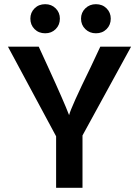

<svg xmlns="http://www.w3.org/2000/svg" viewBox="-20 -897 664 917"><path d="M374 0H248V-246L18 -674H165L210 -576Q249 -491 274 -433.5Q299 -376 304 -362L310 -347Q319 -384 413 -576L459 -674H606L374 -250ZM509 -808Q509 -778 489 -758Q469 -738 438 -738Q408 -738 387.5 -758Q367 -778 367 -808Q367 -837 387.5 -857Q408 -877 438 -877Q469 -877 489 -857Q509 -837 509 -808ZM266 -808Q266 -778 246 -758Q226 -738 196 -738Q165 -738 145 -758Q125 -778 125 -808Q125 -837 145 -857Q165 -877 196 -877Q226 -877 246 -857Q266 -837 266 -808Z"/></svg>

Font: Hind Siliguri SemiBold
Style: Regular
Weight: 600
Designer: Jyotish Sonowal
Foundry: Indian Type Foundry
Version: Version 1.001;PS 1.0;hotconv 1.0.86;makeotf.lib2.5.63406; tt